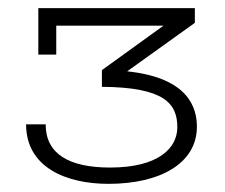

<svg xmlns="http://www.w3.org/2000/svg" viewBox="-20 -691 552 471"><path d="M458 -635V-671H74V-557H118V-628H381L230 -519V-478C383 -477 415 -437 415 -379C415 -327 368 -280 250 -280C150 -280 92 -313 92 -386H44C44 -280 143 -240 246 -240C374 -240 463 -291 463 -380C463 -423 446 -500 292 -516Z"/></svg>

Font: Stint Ultra Expanded
Style: Regular
Weight: 400
Width: 7
Designer: Astigmatic (AOETI)
Foundry: Astigmatic (AOETI)
Version: Version 1.000